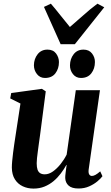

<svg xmlns="http://www.w3.org/2000/svg" viewBox="-20 -1040 617 1070"><path d="M167 11Q134 11 106.8 -1.8Q79.5 -14.5 63 -40.5Q46.5 -66.5 46 -106Q46 -122 48 -143.5Q50 -165 53 -189.2Q56 -213.5 59.5 -237Q63 -260.5 66 -280L94 -463L37 -491.5L42.5 -521.5L213.5 -545L235 -531L203 -285.5Q200 -265.5 197 -242.5Q194 -219.5 191 -198Q188 -176.5 186.2 -158.8Q184.5 -141 184.5 -130Q184.5 -108 189.2 -94.5Q194 -81 204 -74.8Q214 -68.5 229.5 -68.5Q252.5 -68.5 275 -84.5Q297.5 -100.5 317.5 -125.5Q337.5 -150.5 351.5 -178.5L402.5 -537.5H537L474 -94.5Q472 -76.5 477.2 -68Q482.5 -59.5 492 -59.5Q501 -59.5 512 -65.5Q523 -71.5 538.5 -85L551 -58Q542 -45.5 523 -29.5Q504 -13.5 477.2 -1.5Q450.5 10.5 417.5 10.5Q380 10.5 362.2 -5.8Q344.5 -22 343.5 -48Q343 -52 343.8 -60Q344.5 -68 345.8 -78.5Q347 -89 348.5 -100Q350 -111 351.5 -120.5L350 -121Q336.5 -96.5 318.5 -72.8Q300.5 -49 278 -30.2Q255.5 -11.5 227.8 -0.2Q200 11 167 11ZM230.5 -605.5Q203 -605.5 186 -627Q169 -648.5 169 -676.5Q169.5 -712 189.8 -737.8Q210 -763.5 244.5 -763.5Q276.5 -763.5 292.5 -741.8Q308.5 -720 308.5 -694Q308.5 -657.5 288.8 -631.5Q269 -605.5 230.5 -605.5ZM431 -605.5Q403.5 -605.5 386.5 -627Q369.5 -648.5 370 -676.5Q370.5 -712 390.5 -737.8Q410.5 -763.5 445 -763.5Q476.5 -763.5 493 -741.8Q509.5 -720 509 -694Q509 -657.5 489 -631.5Q469 -605.5 431 -605.5ZM318 -793.5 225 -1001.5 263.5 -1019.5Q289 -990 315.5 -956.2Q342 -922.5 369.5 -889.5Q408 -922 444.8 -955.2Q481.5 -988.5 523 -1019.5L561 -999.5L397 -793.5Z"/></svg>

Font: Merriweather 72pt
Style: Bold Italic
Weight: 700
Italic angle: -7.8°
Version: Version 2.101